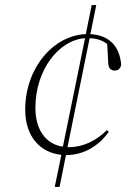

<svg xmlns="http://www.w3.org/2000/svg" viewBox="-20 -685 504 754"><path d="M214 49 239 -76H240C303 -76 363 -106 407 -167L400 -174C357 -132 307 -107 249 -107H245L332 -535C359 -534 382 -527 401 -512L405 -438C406 -417 415 -408 430 -408C444 -408 453 -415 456 -431C449 -510 403 -547 335 -551L358 -665H340L317 -551C190 -546 79 -419 79 -254C79 -149 138 -85 221 -77L195 49ZM119 -261C119 -411 211 -528 314 -535L227 -109C158 -119 119 -178 119 -261Z"/></svg>

Font: Source Serif 4 Display Light
Style: Italic
Weight: 300
Italic angle: -12°
Designer: Frank Grießhammer
Foundry: Adobe Systems Incorporated
Version: Version 4.004;hotconv 1.0.117;makeotfexe 2.5.65602